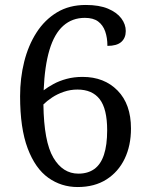

<svg xmlns="http://www.w3.org/2000/svg" viewBox="-20 -744 599 774"><path d="M293 10Q227 10 174.5 -27.5Q122 -65 91.5 -146Q61 -227 61 -356Q61 -429 77.5 -495Q94 -561 127 -612.5Q160 -664 209.5 -694Q259 -724 326 -724Q380 -724 415.5 -709Q451 -694 469 -670Q487 -646 487 -619Q487 -591 469 -575Q451 -559 413 -559Q413 -592 404 -617.5Q395 -643 375.5 -657.5Q356 -672 322 -672Q271 -672 235 -640Q199 -608 179.5 -543Q160 -478 156 -380Q173 -393 196 -405.5Q219 -418 248.5 -426Q278 -434 313 -434Q400 -434 454 -379Q508 -324 508 -226Q508 -157 482.5 -104Q457 -51 409 -20.5Q361 10 293 10ZM296 -44Q334 -44 360 -62.5Q386 -81 399 -120Q412 -159 412 -219Q412 -305 382 -344Q352 -383 292 -383Q264 -383 237.5 -374Q211 -365 190 -351Q169 -337 155 -323Q157 -173 195 -108.5Q233 -44 296 -44Z"/></svg>

Font: Noto Serif Sinhala
Style: Regular
Weight: 400
Designer: Jelle Bosma - Monotype Design Team
Foundry: Monotype Imaging Inc.
Version: Version 2.006